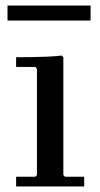

<svg xmlns="http://www.w3.org/2000/svg" viewBox="-20 -671 361 691"><path d="M214 -35H283V0H38V-35H107L113 -41V-423L107 -430H38V-465Q64 -465 92 -465.5Q120 -466 148 -467Q176 -468 202 -471L208 -465V-41ZM7 -597V-651H306V-597Z"/></svg>

Font: Brygada 1918 Medium
Style: Regular
Weight: 500
Designer: Mateusz Machalski | Borys Kosmynka | Przemek Hoffer
Foundry: NIEPODLEGLA 2018
Version: Version 3.006